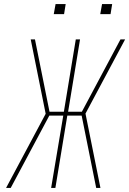

<svg xmlns="http://www.w3.org/2000/svg" viewBox="-20 -930 640 950"><path d="M10 0 206 -367 132 -735H153L225 -377H296L355 -735H376L317 -377H385L576 -735H599L403 -368L477 0H456L384 -358H313L254 0H233L293 -358H224L33 0ZM476 -860 485 -910H535L527 -860ZM246 -860 255 -910H305L297 -860Z"/></svg>

Font: Iosevka SS04 Th Ex Obl
Style: Regular
Weight: 100
Width: 7
Italic angle: -9°
Monospace: yes
Designer: Belleve Invis
Foundry: Belleve Invis
Version: Version 19.0.0; ttfautohint (v1.8.4)